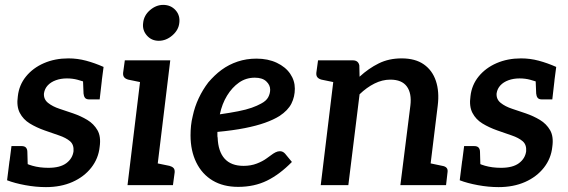

<svg xmlns="http://www.w3.org/2000/svg" viewBox="-20 -758 2325 786"><path d="M168 8Q127 8 83.5 0Q40 -8 9 -20L19 -100L73 -98Q83 -88 112.5 -79.5Q142 -71 178 -71Q226 -71 251.5 -90Q277 -109 281 -139Q283 -166 266.5 -180Q250 -194 222 -203.5Q194 -213 163 -224Q129 -236 102 -252.5Q75 -269 61 -296Q47 -323 53 -364Q58 -410 86.5 -445Q115 -480 160 -499.5Q205 -519 260 -519Q297 -519 332.5 -509.5Q368 -500 404 -484L396 -423L336 -420Q318 -426 297.5 -431.5Q277 -437 254 -437Q229 -437 208.5 -429.5Q188 -422 175.5 -408.5Q163 -395 160 -376Q158 -352 176.5 -337Q195 -322 224 -312.5Q253 -303 279 -294Q311 -283 337.5 -267Q364 -251 379 -225Q394 -199 388 -157Q383 -109 353.5 -71.5Q324 -34 276.5 -13Q229 8 168 8ZM319 -448 397 -429 388 -351H346Q333 -351 328 -357.5Q323 -364 322 -375ZM94 -64 17 -82 27 -160H68Q81 -160 86.5 -153.5Q92 -147 92 -136Z M502 0 564 -511H677L615 0ZM588 0 611 -92 674 -79Q685 -76 690.5 -70Q696 -64 695 -52L688 0ZM591 -511 568 -419 505 -432Q494 -435 488.5 -441.5Q483 -448 484 -460L491 -511ZM630 -591Q600 -591 581 -613Q562 -635 566 -664Q569 -695 594 -716.5Q619 -738 648 -738Q679 -738 698.5 -716.5Q718 -695 714 -664Q711 -635 685.5 -613Q660 -591 630 -591Z M955 7Q894 7 850.5 -19Q807 -45 783.5 -93Q760 -141 760 -204Q760 -224 762 -243.5Q764 -263 769 -283Q777 -321 793.5 -356Q810 -391 833 -421Q845 -435 858.5 -448Q872 -461 887 -472Q917 -494 953 -506Q989 -518 1030 -518Q1077 -518 1113 -501Q1149 -484 1168 -456Q1187 -428 1187 -395Q1187 -362 1173 -334Q1159 -306 1124 -283Q1100 -268 1065 -255.5Q1030 -243 982 -233.5Q934 -224 870 -218Q870 -212 870 -204Q870 -196 871 -195Q873 -138 899.5 -108.5Q926 -79 977 -79Q1007 -79 1031.5 -88.5Q1056 -98 1072 -110Q1081 -116 1090 -123Q1099 -130 1108 -134.5Q1117 -139 1126 -139Q1138 -139 1147 -129L1175 -95Q1125 -44 1073 -18.5Q1021 7 955 7ZM880 -290Q922 -296 955 -302.5Q988 -309 1010.5 -317Q1033 -325 1049 -334Q1070 -345 1078 -360Q1086 -375 1086 -391Q1086 -410 1070 -425Q1054 -440 1023 -440Q987 -440 958.5 -420Q930 -400 909.5 -366.5Q889 -333 880 -290Z M1293 0 1355 -511H1424Q1447 -511 1451 -490L1452 -444Q1489 -478 1530.5 -498.5Q1572 -519 1624 -519Q1680 -519 1715 -494.5Q1750 -470 1764.5 -426.5Q1779 -383 1772 -326L1732 0H1619L1660 -326Q1666 -376 1645.5 -404Q1625 -432 1578 -432Q1545 -432 1513 -416Q1481 -400 1452 -372L1406 0ZM1706 0 1729 -92 1791 -79Q1803 -77 1808.5 -70.5Q1814 -64 1812 -52L1806 0ZM1382 -511 1359 -419 1296 -432Q1285 -435 1279.5 -441.5Q1274 -448 1275 -460L1282 -511Z M2021 8Q1980 8 1936.5 0Q1893 -8 1862 -20L1872 -100L1926 -98Q1936 -88 1965.5 -79.5Q1995 -71 2031 -71Q2079 -71 2104.5 -90Q2130 -109 2134 -139Q2136 -166 2119.5 -180Q2103 -194 2075 -203.5Q2047 -213 2016 -224Q1982 -236 1955 -252.5Q1928 -269 1914 -296Q1900 -323 1906 -364Q1911 -410 1939.5 -445Q1968 -480 2013 -499.5Q2058 -519 2113 -519Q2150 -519 2185.5 -509.5Q2221 -500 2257 -484L2249 -423L2189 -420Q2171 -426 2150.5 -431.5Q2130 -437 2107 -437Q2082 -437 2061.5 -429.5Q2041 -422 2028.5 -408.5Q2016 -395 2013 -376Q2011 -352 2029.5 -337Q2048 -322 2077 -312.5Q2106 -303 2132 -294Q2164 -283 2190.5 -267Q2217 -251 2232 -225Q2247 -199 2241 -157Q2236 -109 2206.5 -71.5Q2177 -34 2129.5 -13Q2082 8 2021 8ZM2172 -448 2250 -429 2241 -351H2199Q2186 -351 2181 -357.5Q2176 -364 2175 -375ZM1947 -64 1870 -82 1880 -160H1921Q1934 -160 1939.5 -153.5Q1945 -147 1945 -136Z"/></svg>

Font: Aleo SemiBold
Style: Italic
Weight: 600
Italic angle: -7°
Designer: Alessio Laiso
Foundry: Alessio Laiso
Version: Version 2.001;gftools[0.9.29]